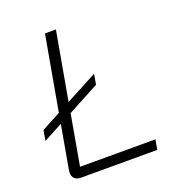

<svg xmlns="http://www.w3.org/2000/svg" viewBox="-128 -805 841 909"><g transform="rotate(-20 293.0 -350.0)"><path d="M519 -50 510 0H126Q105 0 94 -10.5Q83 -21 83 -40Q83 -48 84 -52L123 -272L27 -221L36 -273L132 -324L199 -700H254L193 -357L352 -441L343 -389L184 -304L139 -50Z"/></g></svg>

Font: Bai Jamjuree Light
Style: Italic
Weight: 300
Italic angle: -10°
Version: Version 1.000; ttfautohint (v1.6)